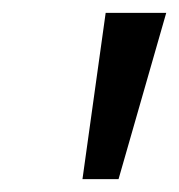

<svg xmlns="http://www.w3.org/2000/svg" viewBox="-20 -734 278 298"><path d="M108 -456 144 -714H238L164 -456Z"/></svg>

Font: Noto Sans Display
Style: Italic
Weight: 400
Italic angle: -12°
Designer: Monotype Design Team
Foundry: Monotype Imaging Inc.
Version: Version 2.003